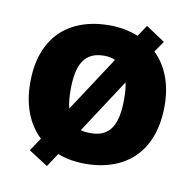

<svg xmlns="http://www.w3.org/2000/svg" viewBox="-73 -723 786 777"><g transform="rotate(10 320.0 -334.5)"><path d="M596 -342C596 -433 567 -504 517 -552L548 -597L470 -649L439 -603C404 -617 364 -625 322 -625C149 -625 44 -524 44 -342C44 -247 74 -174 126 -125L90 -71L169 -20L206 -76C240 -63 278 -56 319 -56C490 -56 596 -158 596 -342ZM210 -342C210 -447 241 -500 320 -500C337 -500 353 -497 366 -491L218 -265C212 -287 210 -312 210 -342ZM430 -342C430 -237 401 -182 321 -182C305 -182 291 -183 279 -187L424 -409C428 -389 430 -367 430 -342Z"/></g></svg>

Font: Noto Sans Malayalam UI ExtraBold
Style: Regular
Weight: 800
Designer: Jelle Bosma - Monotype Design Team
Foundry: Monotype Imaging Inc.
Version: Version 2.104